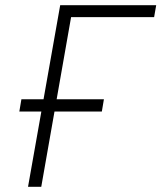

<svg xmlns="http://www.w3.org/2000/svg" viewBox="-20 -720 622 740"><path d="M54.5 -290 62.5 -337.5H380.5L372.5 -290ZM88 0 212 -700H582L574 -654H254L139 0Z"/></svg>

Font: Overpass ExtraLight
Style: Italic
Weight: 250
Italic angle: -10°
Designer: Delve Withrington, Dave Bailey, Thomas Jockin
Foundry: Delve Fonts LLC
Version: Version 4.000